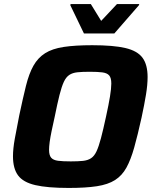

<svg xmlns="http://www.w3.org/2000/svg" viewBox="-20 -919 760 947"><path d="M319 8Q214 8 154 -6Q94 -20 69 -54Q44 -88 44 -148Q44 -185 53 -235Q62 -285 75 -350Q93 -435 108 -495.5Q123 -556 145 -595Q167 -634 202.5 -656.5Q238 -679 294.5 -687.5Q351 -696 435 -696Q540 -696 599 -682Q658 -668 683 -634Q708 -600 708 -539Q708 -501 700 -452Q692 -403 678 -338Q659 -252 642 -191.5Q625 -131 603.5 -92Q582 -53 547.5 -31Q513 -9 458 -0.5Q403 8 319 8ZM329 -123Q365 -123 389 -125.5Q413 -128 429 -138.5Q445 -149 456 -172.5Q467 -196 478 -237.5Q489 -279 503 -344Q516 -403 522.5 -443Q529 -483 529 -507Q529 -535 518.5 -547Q508 -559 484.5 -562Q461 -565 423 -565Q386 -565 362 -562.5Q338 -560 322 -549.5Q306 -539 295 -515.5Q284 -492 273.5 -450.5Q263 -409 250 -344Q241 -304 234.5 -272.5Q228 -241 225 -218.5Q222 -196 222 -180Q222 -153 232.5 -141Q243 -129 266.5 -126Q290 -123 329 -123ZM394 -754 327 -893 328 -899H428L479 -816L557 -899H667L665 -893L544 -754Z"/></svg>

Font: Saira Thin
Style: Bold Italic
Weight: 700
Italic angle: -12°
Version: Version 1.101